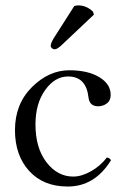

<svg xmlns="http://www.w3.org/2000/svg" viewBox="-20 -678 459 708"><path d="M253.9 -655.8Q259.8 -657.7 268.1 -658.2Q298.8 -658.2 323.2 -634.8L326.2 -624L210.9 -515.1Q191.9 -496.1 181.2 -496.1Q176.3 -496.1 171.6 -500Q167 -503.9 167 -508.8Q167 -518.6 178.2 -537.1ZM389.2 -86.9Q329.1 10.3 229 9.8Q140.1 9.8 87.6 -47.6Q35.2 -105 35.2 -198.2Q35.2 -294.4 97.7 -356.7Q160.2 -418.9 235.8 -418.9Q303.7 -418.9 345.9 -393.6Q388.2 -368.2 388.2 -328.1Q388.2 -307.1 374 -296.6Q359.9 -286.1 341.8 -286.1Q309.6 -286.1 306.2 -319.8Q297.4 -396 231 -396Q182.1 -396 146.5 -345.9Q110.8 -295.9 110.8 -219.2Q110.8 -132.3 151.4 -79.6Q191.9 -26.9 250 -26.9Q280.8 -26.9 315.4 -46.4Q350.1 -65.9 374 -97.2Q385.3 -95.7 389.2 -86.9Z"/></svg>

Font: Linux Libertine Display
Style: Regular
Weight: 400
Designer: Philipp H. Poll
Foundry: Philipp H. Poll
Version: Version 5.0.9